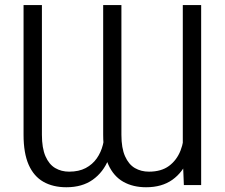

<svg xmlns="http://www.w3.org/2000/svg" viewBox="-20 -748 908 776"><path d="M718.8 -106.9V-727.5H793V0H723.1ZM724.1 -223.6 759.3 -224.1Q760.7 -157.2 740 -104.5Q719.2 -51.8 676.8 -21.5Q634.3 8.8 570.3 8.8Q517.6 8.8 478.5 -13.2Q439.5 -35.2 418.2 -81.8Q397 -128.4 397 -203.1V-727.5H470.7V-203.1Q470.7 -149.4 485.4 -116.5Q500 -83.5 525.1 -68.8Q550.3 -54.2 582 -54.2Q631.8 -54.2 663.1 -77.4Q694.3 -100.6 709.5 -139.2Q724.6 -177.7 724.1 -223.6ZM403.3 -223.6 438.5 -224.1Q439.9 -157.2 418.7 -104.5Q397.5 -51.8 354.7 -21.5Q312 8.8 248 8.8Q194.3 8.8 155.5 -13.2Q116.7 -35.2 95.9 -82Q75.2 -128.9 75.2 -203.1V-727.5H149.4V-203.1Q149.4 -149.4 163.8 -116.5Q178.2 -83.5 203.1 -68.8Q228 -54.2 259.3 -54.2Q298.8 -54.2 326.4 -68.8Q354 -83.5 371.1 -107.9Q388.2 -132.3 395.8 -162.6Q403.3 -192.9 403.3 -223.6Z"/></svg>

Font: Inter 20pt Light
Style: Regular
Weight: 300
Version: Version 4.001;git-66647c0bb